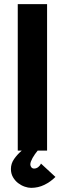

<svg xmlns="http://www.w3.org/2000/svg" viewBox="-20 -720 310 918"><path d="M128.9 178.2Q114.7 178.2 97.9 172.4Q81.1 166.5 66.4 155.3Q51.8 144 42 127Q32.2 109.9 32.2 87.9Q32.2 62 47.6 40Q63 18.1 84 0H64.9V-700.2H205.1V0H160.2Q153.3 8.3 147 17.3Q140.6 26.4 135.7 35.2Q130.9 43.9 127.9 52Q125 60.1 125 65.9Q125 73.7 129.9 79.8Q134.8 85.9 143.1 85.9Q153.8 85.9 162.8 78.9Q171.9 71.8 175.8 62L245.1 126Q221.7 149.4 192.1 163.8Q162.6 178.2 128.9 178.2Z"/></svg>

Font: Righteous
Style: Regular
Weight: 400
Version: Version 1.000